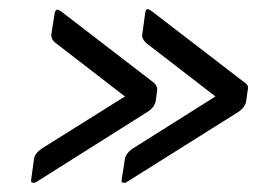

<svg xmlns="http://www.w3.org/2000/svg" viewBox="-20 -456 561 418"><path d="M258 -61Q254 -58 251.5 -58Q249 -58 246.5 -58.5Q244 -59 245 -66L252 -110Q254 -122 268 -132L449 -246L300 -361Q287 -372 290 -383L296 -427Q297 -436 301 -436Q305 -436 310 -432L509 -279Q520 -272 520 -266Q520 -260 519 -258L516 -236Q514 -223 500 -213ZM61 -61Q57 -58 54.5 -58Q52 -58 49.5 -58.5Q47 -59 48 -66L54 -110Q55 -121 70 -132L252 -246L103 -361Q90 -370 92 -383L99 -427Q100 -435 106 -435L112 -432L311 -279Q324 -270 322 -258L319 -236Q316 -222 302 -213Z"/></svg>

Font: Sanchez
Style: Italic
Weight: 400
Designer: Daniel Hernández
Foundry: LatinoType
Version: Version 1.001